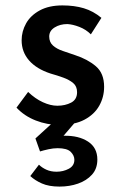

<svg xmlns="http://www.w3.org/2000/svg" viewBox="-20 -453 454 710"><path d="M200 9Q154 9 112 -7.5Q70 -24 41 -55L84 -113Q110 -88 138.5 -75Q167 -62 192 -62Q221 -62 243 -73.5Q265 -85 265 -112Q265 -134 250.5 -146Q236 -158 214 -166Q192 -174 167 -181Q115 -198 87.5 -229.5Q60 -261 60 -304Q60 -337 76.5 -366.5Q93 -396 127 -414.5Q161 -433 211 -433Q255 -433 290 -422.5Q325 -412 355 -387L316 -326Q298 -344 273.5 -353.5Q249 -363 229 -364Q202 -364 182 -351.5Q162 -339 162 -318Q162 -297 176 -284.5Q190 -272 212.5 -264.5Q235 -257 258 -249Q304 -234 334.5 -208Q365 -182 365 -132Q365 -94 347 -62Q329 -30 292.5 -10.5Q256 9 200 9ZM124 156Q135 167 151.5 174.5Q168 182 189 182Q214 182 234.5 171Q255 160 255 138Q255 122 241.5 108.5Q228 95 193 95Q177 95 159 99Q141 103 128 107L111 59L180 -4L258 -1L185 84L163 59Q174 54 188.5 52Q203 50 217 49Q271 48 305.5 70.5Q340 93 340 137Q340 171 320 193Q300 215 268.5 226Q237 237 200 237Q161 237 135 225.5Q109 214 92 198Z"/></svg>

Font: Reem Kufi Fun
Style: Regular
Weight: 400
Designer: Khaled Hosny
Version: Version 1.005